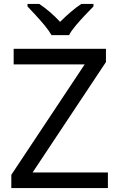

<svg xmlns="http://www.w3.org/2000/svg" viewBox="-20 -964 612 984"><path d="M533 0H38V-68L414 -634H50V-714H523V-646L147 -80H533ZM244 -784Q231 -807 209 -833.5Q187 -860 163 -886Q139 -912 121 -931V-944H181Q207 -927 235 -903Q263 -879 288 -852Q315 -879 343 -903Q371 -927 397 -944H459V-931Q440 -912 415.5 -886Q391 -860 368.5 -833.5Q346 -807 334 -784Z"/></svg>

Font: Noto Sans Kaithi
Style: Regular
Weight: 400
Designer: Monotype Design Team
Foundry: Monotype Imaging Inc.
Version: Version 2.005; ttfautohint (v1.8.4.7-5d5b)